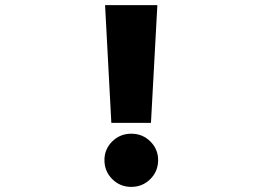

<svg xmlns="http://www.w3.org/2000/svg" viewBox="-20 -720 1090 751"><path d="M415.5 -239.5 391 -700H595.5L570.5 -239.5ZM388.5 -94Q388.5 -136.5 419 -166.8Q449.5 -197 493.5 -197Q537.5 -197 568 -166.8Q598.5 -136.5 598.5 -94Q598.5 -50 568 -19.5Q537.5 11 493.5 11Q449.5 11 419 -19.5Q388.5 -50 388.5 -94Z"/></svg>

Font: League Mono Extended ExtraBold
Style: Regular
Weight: 800
Width: 9
Designer: Tyler Finck
Foundry: The League of Moveable Type / Tyler Finck
Version: Version 2.210